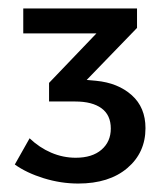

<svg xmlns="http://www.w3.org/2000/svg" viewBox="-20 -789 394 454"><path d="M207 -598Q259 -593 291.5 -564Q324 -535 324 -486Q324 -428 281 -391.5Q238 -355 165 -355Q124 -355 83.5 -367.5Q43 -380 15 -400L50 -462Q73 -440 101 -428Q129 -416 159 -416Q198 -416 220 -435Q242 -454 242 -485Q242 -517 220 -533Q198 -549 158 -549H96V-593L208 -710H35V-769H304V-723L185 -600Z"/></svg>

Font: Alexandria
Style: Regular
Weight: 400
Designer: Mohamed Gaber
Foundry: Kief Type Foundry
Version: Version 5.100